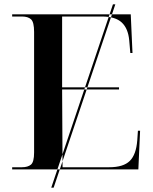

<svg xmlns="http://www.w3.org/2000/svg" viewBox="-20 -780 706 884"><path d="M216 84 500 -760H511L227 84ZM36 0H617L625 -178H615L612 -134Q607 -68 577.5 -39Q548 -10 483 -10H268L266 -368H528V-378H266V-704H449Q511 -704 540.5 -676.5Q570 -649 575 -594L580 -536H590L582 -714H36V-704H81Q109 -704 123 -691Q137 -678 137 -633V-78Q137 -34 122.5 -22Q108 -10 81 -10H36Z"/></svg>

Font: Noto Serif Display Semi
Style: Regular
Weight: 600
Designer: Monotype Design Team
Foundry: Monotype Imaging Inc.
Version: Version 1.900